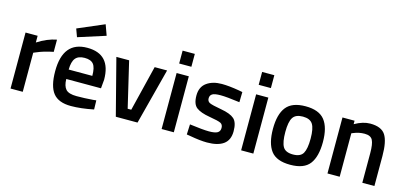

<svg xmlns="http://www.w3.org/2000/svg" viewBox="-65 -1196 3506 1656"><g transform="rotate(15 1688.0 -368.5)"><path d="M66 0V-500H174V-440Q259 -495 344 -511V-402Q258 -385 197 -358L175 -349V0Z M779 -90 807 -93 809 -12Q695 11 607 11Q496 11 447.5 -50Q399 -111 399 -245Q399 -511 616 -511Q826 -511 826 -282L819 -204H509Q510 -142 536 -113Q562 -84 633 -84Q704 -84 779 -90ZM719 -288Q719 -362 695.5 -391.5Q672 -421 616 -421Q560 -421 534.5 -390Q509 -359 508 -288ZM479 -647 715 -748 749 -654 505 -576Z M877 -500H991L1087 -93H1119L1219 -500H1330L1200 0H1006Z M1415 0V-500H1524V0ZM1415 -585V-700H1524V-585Z M2003 -397Q1885 -413 1832 -413Q1779 -413 1758.5 -400.5Q1738 -388 1738 -361Q1738 -334 1760.5 -323Q1783 -312 1866.5 -297.5Q1950 -283 1985 -252Q2020 -221 2020 -142Q2020 -63 1969.5 -26Q1919 11 1822 11Q1761 11 1668 -6L1637 -11L1641 -102Q1761 -86 1814 -86Q1867 -86 1889.5 -99Q1912 -112 1912 -142Q1912 -172 1890.5 -183.5Q1869 -195 1787.5 -208.5Q1706 -222 1668 -251Q1630 -280 1630 -357Q1630 -434 1682.5 -472Q1735 -510 1817 -510Q1881 -510 1974 -494L2005 -488Z M2125 0V-500H2234V0ZM2125 -585V-700H2234V-585Z M2393.5 -446Q2445 -511 2565 -511Q2685 -511 2736.5 -446Q2788 -381 2788 -251Q2788 -121 2738 -55Q2688 11 2565 11Q2442 11 2392 -55Q2342 -121 2342 -251Q2342 -381 2393.5 -446ZM2475 -121Q2498 -81 2565 -81Q2632 -81 2655 -121Q2678 -161 2678 -252Q2678 -343 2653.5 -381Q2629 -419 2565 -419Q2501 -419 2476.5 -381Q2452 -343 2452 -252Q2452 -161 2475 -121Z M3005 0H2896V-500H3004V-469Q3077 -511 3142 -511Q3242 -511 3278.5 -454.5Q3315 -398 3315 -268V0H3207V-265Q3207 -346 3189.5 -380Q3172 -414 3118 -414Q3067 -414 3020 -394L3005 -388Z"/></g></svg>

Font: TitilliumWeb-SemiBold
Style: SemiBold
Weight: 600
Version: Version 1.001;PS 57.000;hotconv 1.0.70;makeotf.lib2.5.55311